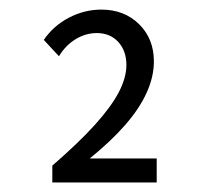

<svg xmlns="http://www.w3.org/2000/svg" viewBox="-20 -762 409 396"><path d="M303.2 -385.7H87.9V-420.4Q142.6 -467.8 176 -504.9Q209.5 -542 225.1 -572Q240.7 -602.1 240.7 -627.9Q240.7 -657.2 223.9 -675.5Q207 -693.8 179.7 -693.8Q156.7 -693.8 136 -681.2Q115.2 -668.5 101.6 -646L70.3 -679.7Q90.3 -709 122.3 -725.6Q154.3 -742.2 189 -742.2Q236.3 -742.2 266.8 -712.2Q297.4 -682.1 297.4 -635.3Q297.4 -604 282.7 -571.3Q268.1 -538.6 238.5 -504.6Q209 -470.7 165 -435.1H303.2Z"/></svg>

Font: Kumbh Sans Medium
Style: Regular
Weight: 500
Version: Version 1.005